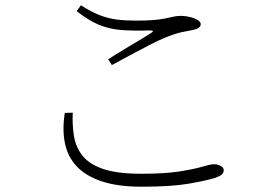

<svg xmlns="http://www.w3.org/2000/svg" viewBox="-20 -713 1040 726"><path d="M516 -7Q426 -7 365.5 -27Q305 -47 270.5 -83.5Q236 -120 225.5 -171.5Q215 -223 225 -286L255 -287Q253 -241 259.5 -199.5Q266 -158 291 -125.5Q316 -93 369 -74.5Q422 -56 514 -56Q605 -56 660.5 -65Q716 -74 746 -83Q776 -92 789 -92Q799 -92 807.5 -89Q816 -86 821 -81Q826 -76 826 -69Q826 -59 818 -52.5Q810 -46 792 -40Q760 -30 694 -18.5Q628 -7 516 -7ZM389 -489Q430 -515 475.5 -542Q521 -569 551 -588Q559 -593 558 -595Q557 -598 546 -598Q485 -596 439 -599.5Q393 -603 353.5 -619.5Q314 -636 270 -671L286 -693Q325 -668 357.5 -655.5Q390 -643 422.5 -639Q455 -635 494 -635Q536 -635 563.5 -637.5Q591 -640 608.5 -644Q626 -648 638.5 -650.5Q651 -653 664 -653Q676 -653 689.5 -650.5Q703 -648 714 -644Q725 -640 732 -634Q739 -628 739 -622Q739 -606 711 -600Q692 -596 668 -591.5Q644 -587 603 -570Q580 -561 544.5 -542.5Q509 -524 471.5 -504Q434 -484 403 -467Z"/></svg>

Font: Noto Serif HK ExtraLight ExtraLight
Style: Regular
Weight: 250
Version: Version 2.003-H1;hotconv 1.1.1;makeotfexe 2.6.0